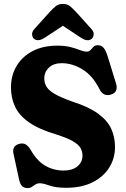

<svg xmlns="http://www.w3.org/2000/svg" viewBox="-20 -945 644 980"><path d="M318 13.5Q264 13.5 232.2 2Q200.5 -9.5 184 -9.5Q170 -9.5 160.5 -3.2Q151 3 142.2 9Q133.5 15 121 15Q102 15 92 4.2Q82 -6.5 77 -30.5L48.5 -162Q41 -200 77.5 -210.5Q95.5 -215.5 109 -209Q122.5 -202.5 136 -181Q168 -124.5 210.5 -99.5Q253 -74.5 305.5 -74.5Q349 -74.5 374.8 -95.5Q400.5 -116.5 401 -150Q401 -172.5 390.5 -190.2Q380 -208 351.5 -224.5Q323 -241 267.5 -258.5Q179 -285 128.5 -320.2Q78 -355.5 57 -400.2Q36 -445 36 -499Q36 -560.5 65 -608.8Q94 -657 147 -684.5Q200 -712 272.5 -712Q313 -712 341 -704.5Q369 -697 388.5 -689.2Q408 -681.5 422.5 -681.5Q435 -681.5 442 -689.5Q449 -697.5 456.8 -705.8Q464.5 -714 479.5 -714Q497.5 -714 508.8 -701Q520 -688 530.5 -654.5L572 -519.5Q586.5 -473 543.5 -461.5Q507 -451.5 487.5 -490.5Q453.5 -558.5 401.5 -590.5Q349.5 -622.5 295 -622.5Q254 -622.5 230 -600.2Q206 -578 206 -544.5Q206 -520.5 218.2 -501.2Q230.5 -482 261.5 -464.2Q292.5 -446.5 348 -427Q432.5 -400 480.2 -365.2Q528 -330.5 547.5 -288Q567 -245.5 567 -194.5Q567 -136.5 537.2 -89.2Q507.5 -42 451.8 -14.2Q396 13.5 318 13.5ZM207 -751.5Q173 -730 152.5 -748Q145 -755 143.8 -768.8Q142.5 -782.5 156 -797.5L232.5 -882.5Q250 -901.5 264.2 -913.2Q278.5 -925 301 -925Q323 -925 337.5 -913.2Q352 -901.5 369.5 -882.5L446 -797.5Q459.5 -782.5 458.2 -769Q457 -755.5 449 -748Q429 -729.5 394.5 -751.5L301 -813.5Z"/></svg>

Font: Fraunces 72pt SuperSoft
Style: Bold
Weight: 700
Version: Version 1.000;[0bf87f6ff]